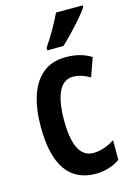

<svg xmlns="http://www.w3.org/2000/svg" viewBox="-118 -826 616 897"><g transform="rotate(-15 189.5 -378.0)"><path d="M233 10Q39 10 39 -269Q39 -354 60 -418Q81 -482 124.5 -517.5Q168 -553 235 -553Q273 -553 302.5 -545Q332 -537 358 -521L326 -431Q283 -456 244 -456Q199 -456 175.5 -408.5Q152 -361 152 -269Q152 -87 246 -87Q296 -87 349 -121V-26Q324 -8 293.5 1Q263 10 233 10ZM375 -757Q362 -737 338 -709.5Q314 -682 287.5 -654Q261 -626 239 -606H161V-618Q188 -658 209 -695Q230 -732 246 -766H375Z"/></g></svg>

Font: Noto Sans Thai ExtCond SemBd
Style: Regular
Weight: 600
Width: 2
Designer: Monotype Design Team
Foundry: Monotype Imaging Inc.
Version: Version 2.002; ttfautohint (v1.8.4.7-5d5b)